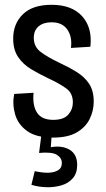

<svg xmlns="http://www.w3.org/2000/svg" viewBox="-20 -561 443 801"><path d="M201 13Q131 13 93 -14.5Q55 -42 43 -84Q31 -126 39 -169L120 -174Q115 -121 134.5 -91Q154 -61 202 -61Q246 -61 265 -83Q284 -105 284 -134Q284 -172 256.5 -192Q229 -212 180 -235Q144 -252 110.5 -272Q77 -292 56 -322.5Q35 -353 35 -400Q35 -462 75.5 -501.5Q116 -541 195 -541Q280 -541 323 -493Q366 -445 357 -366L276 -361Q282 -407 261 -437.5Q240 -468 195 -468Q161 -468 141 -451Q121 -434 121 -403Q121 -366 149.5 -344.5Q178 -323 224 -301Q265 -282 298.5 -261.5Q332 -241 351.5 -212Q371 -183 371 -137Q371 -99 354 -64.5Q337 -30 300 -8.5Q263 13 201 13ZM111 210 125 153Q138 156 157 158.5Q176 161 194.5 158.5Q213 156 225.5 147Q238 138 238 119Q238 98 217.5 85Q197 72 143 77L155 -17H197L192 53Q240 45 271 64Q302 83 302 127Q302 162 283.5 183Q265 204 235.5 212.5Q206 221 173 220Q140 219 111 210Z"/></svg>

Font: Bricolage Grotesque 10pt Condensed
Style: Regular
Weight: 400
Width: 3
Designer: Mathieu Triay
Foundry: Atelier Triay
Version: Version 1.000; ttfautohint (v1.8.4.7-5d5b);gftools[0.9.29]